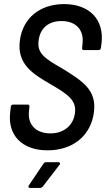

<svg xmlns="http://www.w3.org/2000/svg" viewBox="-20 -728 519 940"><path d="M213 8C338 8 426 -65 440 -180C454 -289 382 -332 286 -392C198 -442 161 -467 169 -529C176 -591 219 -625 281 -625C355 -625 392 -578 384 -514L382 -493C381 -487 384 -483 390 -483H463C469 -483 473 -487 474 -493L477 -516C491 -631 419 -708 294 -708C177 -708 91 -641 77 -528C63 -413 141 -366 227 -316C313 -266 355 -237 347 -175C340 -117 296 -75 227 -75C154 -75 114 -120 122 -184L124 -206C125 -212 122 -216 116 -216H44C38 -216 34 -212 33 -206L30 -179C16 -67 87 8 213 8ZM127 192H176C181 192 185 190 189 186L272 78C276 72 274 66 266 66H205C200 66 196 69 193 73L121 180C117 187 119 192 127 192Z"/></svg>

Font: Barlow Semi Condensed Medium
Style: Italic
Weight: 500
Width: 4
Italic angle: -7°
Designer: Jeremy Tribby
Foundry: Tribby Type
Version: Version 1.422;hotconv 1.0.109;makeotfexe 2.5.65596